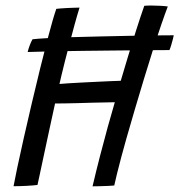

<svg xmlns="http://www.w3.org/2000/svg" viewBox="-20 -673 648 694"><path d="M592.5 -492Q560.5 -492 510.8 -491.5Q461 -491 402.2 -490.5Q343.5 -490 283.8 -489.2Q224 -488.5 170.8 -487.5Q117.5 -486.5 80 -485Q82.5 -496 87.5 -509.2Q92.5 -522.5 97.5 -531Q112.5 -533 148.5 -535Q184.5 -537 234 -538.5Q283.5 -540 338.2 -541.2Q393 -542.5 445.8 -543.5Q498.5 -544.5 541.2 -545Q584 -545.5 608 -545.5Q607.5 -542 605 -532Q602.5 -522 599.2 -511Q596 -500 592.5 -492ZM29 0Q33 -22 42.5 -67.5Q52 -113 65.5 -172.2Q79 -231.5 94.2 -296.8Q109.5 -362 125 -425Q140.5 -488 154 -539.5Q162.5 -572 170 -598Q177.5 -624 183.5 -641Q188.5 -641.5 199 -642.5Q209.5 -643.5 222.2 -644Q235 -644.5 247.2 -645Q259.5 -645.5 267.5 -645.5Q259 -618.5 249.2 -582.5Q239.5 -546.5 230.5 -512.5Q222 -480.5 214.5 -450.8Q207 -421 201.8 -399.2Q196.5 -377.5 195 -369.5Q206.5 -370.5 228.5 -372Q250.5 -373.5 278 -374.8Q305.5 -376 332.8 -377.5Q360 -379 382.5 -379.8Q405 -380.5 416.5 -381Q427 -417 441.8 -465.8Q456.5 -514.5 472.2 -564Q488 -613.5 501.5 -652Q505.5 -652.5 512.5 -652.8Q519.5 -653 527 -653Q543.5 -653 561 -652Q578.5 -651 586.5 -649.5Q577.5 -626.5 563.8 -586.5Q550 -546.5 533.8 -495.5Q517.5 -444.5 500.5 -388.2Q483.5 -332 467 -276.2Q450.5 -220.5 436.5 -171Q427 -136.5 418.2 -104.5Q409.5 -72.5 403.2 -46.2Q397 -20 393 -2.5Q385 -1.5 371.2 -1Q357.5 -0.5 342.5 0Q327.5 0.5 314.5 0.5Q327.5 -55 341.8 -110.2Q356 -165.5 369.8 -215.2Q383.5 -265 395 -303.5Q384.5 -303 362.8 -302.8Q341 -302.5 314 -301.8Q287 -301 259.8 -300.2Q232.5 -299.5 211 -299.2Q189.5 -299 179 -299Q170 -257 159.2 -208Q148.5 -159 139 -114Q129.5 -69 123 -39Q116.5 -9 115.5 -4.5Q110 -3.5 99.2 -2.8Q88.5 -2 75.5 -1.2Q62.5 -0.5 50.2 -0.2Q38 0 29 0Z"/></svg>

Font: Grandstander Thin Light
Style: Italic
Weight: 300
Italic angle: -15°
Version: Version 1.200